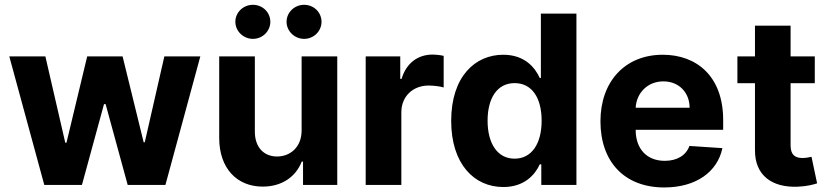

<svg xmlns="http://www.w3.org/2000/svg" viewBox="-20 -785 3517 815"><path d="M168 0H327.8L421.5 -343H428.3L522 0H682.2L830.3 -545.5H677.6L594.5 -181.1H589.8L500.4 -545.5H350.1L262.1 -179H257.1L172.6 -545.5H19.5Z M1260.3 -232.2C1260.7 -159.1 1210.6 -120.7 1156.2 -120.7C1099.1 -120.7 1062.1 -160.9 1061.8 -225.1V-545.5H910.5V-198.2C910.9 -70.7 985.4 7.1 1095.2 7.1C1177.2 7.1 1236.2 -35.2 1260.7 -99.1H1266.3V0H1411.6V-545.5H1260.3ZM1053.6 -620C1094.8 -620 1127.5 -653.1 1127.5 -692.5C1127.5 -732.6 1094.8 -764.6 1053.6 -764.6C1012.8 -764.6 979 -732.6 979 -692.5C979 -653.1 1012.8 -620 1053.6 -620ZM1271 -620C1312.1 -620 1344.8 -653.1 1344.8 -692.5C1344.8 -732.6 1312.1 -764.6 1271 -764.6C1230.1 -764.6 1196.4 -732.6 1196.4 -692.5C1196.4 -653.1 1230.1 -620 1271 -620Z M1532.3 0H1683.6V-308.6C1683.6 -375.7 1732.6 -421.9 1799.4 -421.9C1820.3 -421.9 1849.1 -418.3 1863.3 -413.7V-547.9C1849.8 -551.1 1831 -553.3 1815.7 -553.3C1754.6 -553.3 1704.5 -517.8 1684.7 -450.3H1679V-545.5H1532.3Z M2116.5 8.9C2204.5 8.9 2250.4 -41.9 2271.3 -87.4H2277.7V0H2426.8V-727.3H2275.9V-453.8H2271.3C2251.1 -498.2 2207.4 -552.6 2116.1 -552.6C1996.4 -552.6 1895.2 -459.5 1895.2 -272C1895.2 -89.5 1992.2 8.9 2116.5 8.9ZM2164.4 -111.5C2090.2 -111.5 2049.7 -177.6 2049.7 -272.7C2049.7 -367.2 2089.5 -432.2 2164.4 -432.2C2237.9 -432.2 2279.1 -370 2279.1 -272.7C2279.1 -175.4 2237.2 -111.5 2164.4 -111.5Z M2799.4 10.7C2934.3 10.7 3025.2 -55 3046.5 -156.2L2906.6 -165.5C2891.3 -123.9 2852.3 -102.3 2801.8 -102.3C2726.2 -102.3 2678.3 -152.3 2678.3 -233.7V-234H3049.7V-275.6C3049.7 -460.9 2937.5 -552.6 2793.3 -552.6C2632.8 -552.6 2528.8 -438.6 2528.8 -270.2C2528.8 -97.3 2631.4 10.7 2799.4 10.7ZM2678.3 -327.8C2681.5 -389.9 2728.7 -439.6 2795.8 -439.6C2861.5 -439.6 2907 -392.8 2907.3 -327.8Z M3438.6 -545.5H3335.9V-676.1H3184.7V-545.5H3110.1V-431.8H3184.7V-147.7C3183.9 -40.8 3256.7 12.1 3366.5 7.5C3405.5 6 3433.2 -1.8 3448.5 -6.7L3424.7 -119.3C3417.3 -117.9 3401.3 -114.3 3387.1 -114.3C3356.9 -114.3 3335.9 -125.7 3335.9 -167.6V-431.8H3438.6Z"/></svg>

Font: Karasuma Gothic
Style: Bold
Weight: 700
Designer: Rasmus Andersson / Ryoko Nishizuka
Foundry: Genbu
Version: Version 1.00